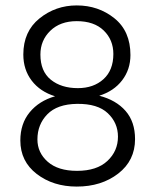

<svg xmlns="http://www.w3.org/2000/svg" viewBox="-20 -680 573 708"><path d="M478 -167Q478 -88 416 -40Q354 8 263 8Q176 8 115.5 -38.5Q55 -85 55 -162Q55 -224 89.5 -266Q124 -308 183 -325Q128 -342 97 -382.5Q66 -423 66 -479Q66 -564 125.5 -612Q185 -660 263 -660Q343 -660 402 -612.5Q461 -565 461 -477Q461 -424 430.5 -384Q400 -344 346 -327Q408 -311 443 -271Q478 -231 478 -167ZM118 -166Q118 -117 156 -83.5Q194 -50 264 -50Q337 -50 376 -86.5Q415 -123 415 -176Q415 -227 377.5 -262.5Q340 -298 264 -297Q191 -296 154.5 -258.5Q118 -221 118 -166ZM129 -479Q129 -417 167.5 -386Q206 -355 267 -355Q325 -355 361.5 -388Q398 -421 398 -481Q398 -533 362.5 -567.5Q327 -602 263 -602Q202 -602 165.5 -566.5Q129 -531 129 -479Z"/></svg>

Font: Hind Madurai Light
Style: Regular
Weight: 300
Designer: Jyotish Sonowal
Foundry: Indian Type Foundry
Version: Version 1.001;PS 1.0;hotconv 1.0.86;makeotf.lib2.5.63406; tt